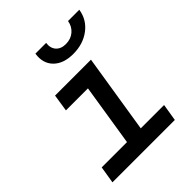

<svg xmlns="http://www.w3.org/2000/svg" viewBox="-218 -910 1036 1036"><g transform="rotate(-45 300.0 -392.5)"><path d="M33 0 49 -98H242L298 -452H130L145 -550H419L347 -98H525L509 0ZM374 -639Q299 -639 259.5 -679Q220 -719 230 -785H312Q307 -749 326.5 -727Q346 -705 383 -705Q421 -705 447 -727Q473 -749 479 -785H565Q555 -719 502 -679Q449 -639 374 -639Z"/></g></svg>

Font: JetBrains Mono NL SemiBold
Style: Italic
Weight: 600
Italic angle: -9°
Monospace: yes
Designer: Philipp Nurullin, Konstantin Bulenkov
Foundry: JetBrains
Version: Version 2.305; ttfautohint (v1.8.4.7-5d5b)